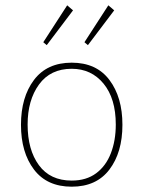

<svg xmlns="http://www.w3.org/2000/svg" viewBox="-20 -695 540 723"><path d="M250 8Q157 8 108 -56.5Q59 -121 59 -225Q59 -329 108 -394Q157 -459 250 -459Q343 -459 392 -394Q441 -329 441 -225Q441 -121 392 -56.5Q343 8 250 8ZM250 -15Q305 -15 342 -42.5Q379 -70 397.5 -118Q416 -166 416 -226Q416 -324 370 -380Q324 -436 250 -436Q170 -436 127 -377Q84 -318 84 -226Q84 -131 126.5 -73Q169 -15 250 -15ZM311 -525 298 -536 388 -675 410 -656ZM156 -525 143 -536 233 -675 255 -656Z"/></svg>

Font: Inconsolata ExtraLight
Style: Regular
Weight: 200
Monospace: yes
Designer: Raph Levien, Cyreal, Brenton Simpson
Foundry: Raph Levien, Cyreal, Google
Version: Version 3.001; ttfautohint (v1.8.2.53-6de2)